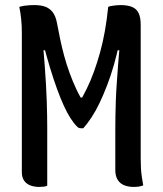

<svg xmlns="http://www.w3.org/2000/svg" viewBox="-20 -727 640 756"><path d="M166 4Q161 7 152 8Q143 9 134 9Q116 9 100.5 3.5Q85 -2 75.5 -15Q66 -28 66 -49Q66 -117 66 -186Q66 -255 66 -323.5Q66 -392 66 -460.5Q66 -529 66 -598Q66 -625 63.5 -650.5Q61 -676 56 -700Q67 -703 77 -704.5Q87 -706 96.5 -706.5Q106 -707 115 -707Q141 -707 158.5 -700.5Q176 -694 187.5 -679Q199 -664 204 -638Q210 -606 217 -572.5Q224 -539 233 -506Q242 -473 254 -440Q266 -407 280.5 -376Q295 -345 314 -316L277 -343H326L288 -316Q306 -346 321.5 -377.5Q337 -409 350 -445Q363 -481 374 -520.5Q385 -560 393 -605Q401 -650 406 -700Q413 -703 421 -704Q429 -705 436.5 -706Q444 -707 453 -707Q483 -707 500.5 -699.5Q518 -692 526 -675Q534 -658 534 -629Q534 -589 534 -547.5Q534 -506 534 -462.5Q534 -419 534 -374Q534 -329 534 -283.5Q534 -238 534 -192.5Q534 -147 534 -101Q534 -83 535 -65Q536 -47 538.5 -30Q541 -13 544 3Q536 6 527.5 7.5Q519 9 506 9Q487 9 470.5 3Q454 -3 444 -18Q434 -33 434 -58Q434 -76 434 -94Q434 -112 434 -130.5Q434 -149 434 -166Q434 -191 434 -216.5Q434 -242 434.5 -270Q435 -298 436 -329Q437 -360 439.5 -395.5Q442 -431 445 -472Q448 -513 453 -561L471 -529H425L451 -564Q441 -515 428.5 -471.5Q416 -428 401.5 -390.5Q387 -353 372 -321.5Q357 -290 340.5 -265Q324 -240 308 -222Q306 -222 303.5 -222Q301 -222 299 -222Q294 -222 290.5 -223.5Q287 -225 284 -228Q270 -242 257 -262.5Q244 -283 231 -311.5Q218 -340 204.5 -377Q191 -414 177.5 -458.5Q164 -503 150 -556L178 -529H130L149 -557Q153 -510 156 -470Q159 -430 161 -395.5Q163 -361 164 -331Q165 -301 165.5 -274Q166 -247 166 -222Q166 -197 166 -171Q166 -127 166 -83.5Q166 -40 166 4Z"/></svg>

Font: Recursive Monospace Casual Medium
Style: Regular
Weight: 500
Version: Version 1.047